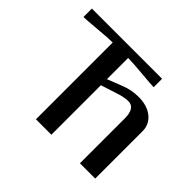

<svg xmlns="http://www.w3.org/2000/svg" viewBox="-143 -832 1031 1031"><g transform="rotate(45 372.5 -316.5)"><path d="M24.9 -632.8H558.1V-568.8Q539.6 -568.8 460.9 -575.9Q382.3 -583 350.1 -583V-421.9L437 -456.1Q485.4 -475.1 538.1 -475.1Q603.5 -475.1 643.3 -443.1Q683.1 -411.1 683.1 -358.9V0H566.9V-340.8Q566.9 -419.9 515.1 -419.9Q491.2 -419.9 457 -410.2L350.1 -376V0H232.9V-583Q200.7 -583 122.1 -575.9Q43.5 -568.8 24.9 -568.8Z"/></g></svg>

Font: Resagokr
Style: Bold
Weight: 600
Designer: gluk
Foundry: gluk
Version: Version 0.95